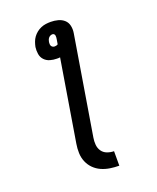

<svg xmlns="http://www.w3.org/2000/svg" viewBox="-169 -835 939 1145"><g transform="rotate(-20 300.0 -262.0)"><path d="M386 211Q357 211 328 206.5Q299 202 273.5 190.5Q248 179 228.5 159.5Q209 140 198 114Q187 88 186 58.5Q185 29 190 0L275 -517Q270 -516 265 -516Q260 -516 255 -516Q233 -516 212 -522Q191 -528 176.5 -543.5Q162 -559 158.5 -581Q155 -603 158 -625Q161 -640 166.5 -655.5Q172 -671 181.5 -684Q191 -697 204 -707.5Q217 -718 232.5 -724.5Q248 -731 263.5 -733Q279 -735 294 -735Q318 -735 340.5 -729Q363 -723 379 -708.5Q395 -694 400 -671.5Q405 -649 401 -625L298 0Q294 23 296 45.5Q298 68 310 85.5Q322 103 343 111Q364 119 386 119ZM268 -589Q268 -589 268 -589Q268 -589 268 -589Q273 -589 278.5 -590.5Q284 -592 288 -595L293 -625Q294 -631 294.5 -637Q295 -643 294 -648.5Q293 -654 289 -658Q285 -662 279 -662Q272 -662 265.5 -659Q259 -656 254.5 -650.5Q250 -645 247.5 -638.5Q245 -632 244 -625Q243 -619 243.5 -612Q244 -605 247 -600Q250 -595 255.5 -592Q261 -589 268 -589Z"/></g></svg>

Font: Iosevka Slab SmBdExObl
Style: Regular
Weight: 600
Width: 7
Italic angle: -9°
Monospace: yes
Designer: Belleve Invis
Foundry: Belleve Invis
Version: Version 11.1.0; ttfautohint (v1.8.3)